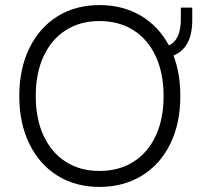

<svg xmlns="http://www.w3.org/2000/svg" viewBox="-20 -727 788 757"><path d="M56 -348Q56 -455 95.5 -536.5Q135 -618 206.5 -662.5Q278 -707 372 -707Q464 -707 534.5 -665.5Q605 -624 646 -548Q693 -569 693 -652V-697H738V-648Q738 -538 664 -508Q691 -438 691 -348Q691 -241 651.5 -160Q612 -79 539.5 -34.5Q467 10 372 10Q278 10 206.5 -34.5Q135 -79 95.5 -160.5Q56 -242 56 -348ZM625 -348Q625 -438 594 -505Q563 -572 506 -608Q449 -644 372 -644Q296 -644 239.5 -608Q183 -572 152 -505.5Q121 -439 121 -348Q121 -258 152 -191.5Q183 -125 239.5 -89Q296 -53 372 -53Q449 -53 506 -89Q563 -125 594 -191.5Q625 -258 625 -348Z"/></svg>

Font: Hanken Grotesk Light
Style: Regular
Weight: 300
Designer: Alfredo Marco Pradil
Foundry: Hanken Design Co.
Version: Version 3.014